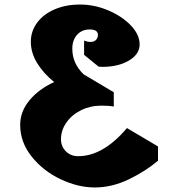

<svg xmlns="http://www.w3.org/2000/svg" viewBox="-20 -817 780 847"><path d="M677 -108Q623 -62 548.5 -26Q474 10 398 10Q324 10 247 -26.5Q170 -63 119.5 -126.5Q69 -190 69 -266Q69 -325 110 -374.5Q151 -424 219 -455Q172 -493 144 -538.5Q116 -584 116 -633Q116 -679 143.5 -716.5Q171 -754 220.5 -775.5Q270 -797 333 -797Q397 -797 458 -771Q519 -745 557.5 -704.5Q596 -664 596 -621Q596 -578 549 -550Q502 -522 431 -522Q421 -522 415 -523L351 -575V-638Q366 -632 379 -632Q394 -632 403 -640.5Q412 -649 412 -663Q412 -687 376 -687Q341 -687 320 -663.5Q299 -640 299 -602Q299 -537 349 -489L482 -410V-347Q462 -351 427 -351Q379 -351 338 -331Q297 -311 273 -276.5Q249 -242 249 -203Q249 -171 270.5 -149.5Q292 -128 325 -128Q435 -128 540 -252L677 -171Z"/></svg>

Font: InknutAntiqua
Style: Bold
Weight: 700
Designer: Claus Eggers Srensen
Foundry: Claus Eggers Srensen
Version: Version 1.000; ttfautohint (v1.2) -l 7 -r 28 -G 50 -x 13 -D 